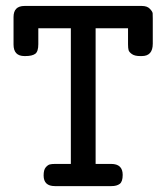

<svg xmlns="http://www.w3.org/2000/svg" viewBox="-20 -631 565 651"><path d="M25.9 -480V-573.2Q25.9 -610.8 63 -610.8Q63.5 -610.8 64 -610.8H460.9Q479 -610.8 488 -601.3Q497.1 -591.8 497.6 -585.9Q498 -580.1 498 -567.9V-482.9Q498 -440.9 460.9 -440.9H455.1Q437 -440.9 427.5 -447.5Q418 -454.1 416 -460.9Q414.1 -467.8 414.1 -481V-535.2H304.2V-75.2H356.9Q396 -75.2 396 -38.1Q396 -15.1 386 -7.6Q376 0 357.9 0H166Q127.9 0 127.9 -36.1Q127.9 -55.2 135 -63.5Q142.1 -71.8 148.9 -73.5Q155.8 -75.2 167 -75.2H220.2V-535.2H109.9V-481Q109.9 -456.1 99.4 -448.5Q88.9 -440.9 65.9 -440.9H63Q25.9 -440.9 25.9 -480Z"/></svg>

Font: CMU Typewriter Text
Style: Bold
Weight: 700
Version: Version 0.7.0